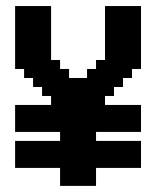

<svg xmlns="http://www.w3.org/2000/svg" viewBox="-20 -608 540 628"><path d="M29.4 -588.2H58.8V-558.8H29.4ZM58.8 -588.2H88.2V-558.8H58.8ZM88.2 -588.2H117.6V-558.8H88.2ZM117.6 -588.2H147.1V-558.8H117.6ZM117.6 -558.8H147.1V-529.4H117.6ZM88.2 -558.8H117.6V-529.4H88.2ZM58.8 -558.8H88.2V-529.4H58.8ZM29.4 -558.8H58.8V-529.4H29.4ZM29.4 -529.4H58.8V-500H29.4ZM117.6 -529.4H147.1V-500H117.6ZM88.2 -529.4H117.6V-500H88.2ZM58.8 -529.4H88.2V-500H58.8ZM29.4 -470.6H58.8V-441.2H29.4ZM88.2 -500H117.6V-470.6H88.2ZM117.6 -500H147.1V-470.6H117.6ZM88.2 -470.6H117.6V-441.2H88.2ZM58.8 -470.6H88.2V-441.2H58.8ZM58.8 -500H88.2V-470.6H58.8ZM88.2 -441.2H117.6V-411.8H88.2ZM117.6 -441.2H147.1V-411.8H117.6ZM117.6 -470.6H147.1V-441.2H117.6ZM117.6 -411.8H147.1V-382.4H117.6ZM147.1 -411.8H176.5V-382.4H147.1ZM147.1 -382.4H176.5V-352.9H147.1ZM176.5 -382.4H205.9V-352.9H176.5ZM176.5 -352.9H205.9V-323.5H176.5ZM205.9 -352.9H235.3V-323.5H205.9ZM235.3 -352.9H264.7V-323.5H235.3ZM264.7 -352.9H294.1V-323.5H264.7ZM264.7 -382.4H294.1V-352.9H264.7ZM294.1 -382.4H323.5V-352.9H294.1ZM323.5 -382.4H352.9V-352.9H323.5ZM323.5 -411.8H352.9V-382.4H323.5ZM294.1 -411.8H323.5V-382.4H294.1ZM294.1 -352.9H323.5V-323.5H294.1ZM323.5 -352.9H352.9V-323.5H323.5ZM352.9 -352.9H382.4V-323.5H352.9ZM352.9 -382.4H382.4V-352.9H352.9ZM382.4 -382.4H411.8V-352.9H382.4ZM382.4 -411.8H411.8V-382.4H382.4ZM411.8 -411.8H441.2V-382.4H411.8ZM352.9 -411.8H382.4V-382.4H352.9ZM352.9 -441.2H382.4V-411.8H352.9ZM323.5 -441.2H352.9V-411.8H323.5ZM323.5 -529.4H352.9V-500H323.5ZM323.5 -558.8H352.9V-529.4H323.5ZM352.9 -558.8H382.4V-529.4H352.9ZM352.9 -588.2H382.4V-558.8H352.9ZM382.4 -588.2H411.8V-558.8H382.4ZM323.5 -588.2H352.9V-558.8H323.5ZM411.8 -588.2H441.2V-558.8H411.8ZM411.8 -558.8H441.2V-529.4H411.8ZM382.4 -441.2H411.8V-411.8H382.4ZM382.4 -470.6H411.8V-441.2H382.4ZM411.8 -529.4H441.2V-500H411.8ZM411.8 -441.2H441.2V-411.8H411.8ZM382.4 -529.4H411.8V-500H382.4ZM382.4 -558.8H411.8V-529.4H382.4ZM352.9 -529.4H382.4V-500H352.9ZM29.4 -441.2H58.8V-411.8H29.4ZM29.4 -411.8H58.8V-382.4H29.4ZM58.8 -382.4H88.2V-352.9H58.8ZM58.8 -411.8H88.2V-382.4H58.8ZM88.2 -411.8H117.6V-382.4H88.2ZM58.8 -441.2H88.2V-411.8H58.8ZM88.2 -352.9H117.6V-323.5H88.2ZM117.6 -352.9H147.1V-323.5H117.6ZM117.6 -382.4H147.1V-352.9H117.6ZM88.2 -382.4H117.6V-352.9H88.2ZM147.1 -352.9H176.5V-323.5H147.1ZM117.6 -323.5H147.1V-294.1H117.6ZM147.1 -323.5H176.5V-294.1H147.1ZM176.5 -323.5H205.9V-294.1H176.5ZM205.9 -323.5H235.3V-294.1H205.9ZM235.3 -323.5H264.7V-294.1H235.3ZM264.7 -323.5H294.1V-294.1H264.7ZM294.1 -323.5H323.5V-294.1H294.1ZM323.5 -323.5H352.9V-294.1H323.5ZM294.1 -294.1H323.5V-264.7H294.1ZM264.7 -294.1H294.1V-264.7H264.7ZM235.3 -294.1H264.7V-264.7H235.3ZM205.9 -294.1H235.3V-264.7H205.9ZM176.5 -294.1H205.9V-264.7H176.5ZM147.1 -294.1H176.5V-264.7H147.1ZM176.5 -264.7H205.9V-235.3H176.5ZM205.9 -264.7H235.3V-235.3H205.9ZM147.1 -264.7H176.5V-235.3H147.1ZM235.3 -264.7H264.7V-235.3H235.3ZM264.7 -264.7H294.1V-235.3H264.7ZM294.1 -264.7H323.5V-235.3H294.1ZM264.7 -176.5H294.1V-147.1H264.7ZM235.3 -176.5H264.7V-147.1H235.3ZM205.9 -176.5H235.3V-147.1H205.9ZM176.5 -176.5H205.9V-147.1H176.5ZM176.5 -147.1H205.9V-117.6H176.5ZM205.9 -147.1H235.3V-117.6H205.9ZM235.3 -147.1H264.7V-117.6H235.3ZM264.7 -147.1H294.1V-117.6H264.7ZM264.7 -117.6H294.1V-88.2H264.7ZM264.7 -88.2H294.1V-58.8H264.7ZM264.7 -58.8H294.1V-29.4H264.7ZM264.7 -29.4H294.1V0H264.7ZM235.3 -29.4H264.7V0H235.3ZM205.9 -29.4H235.3V0H205.9ZM176.5 -29.4H205.9V0H176.5ZM176.5 -58.8H205.9V-29.4H176.5ZM176.5 -88.2H205.9V-58.8H176.5ZM205.9 -117.6H235.3V-88.2H205.9ZM235.3 -88.2H264.7V-58.8H235.3ZM235.3 -58.8H264.7V-29.4H235.3ZM205.9 -58.8H235.3V-29.4H205.9ZM205.9 -88.2H235.3V-58.8H205.9ZM235.3 -117.6H264.7V-88.2H235.3ZM176.5 -117.6H205.9V-88.2H176.5ZM176.5 -205.9H205.9V-176.5H176.5ZM176.5 -235.3H205.9V-205.9H176.5ZM205.9 -235.3H235.3V-205.9H205.9ZM235.3 -235.3H264.7V-205.9H235.3ZM264.7 -235.3H294.1V-205.9H264.7ZM264.7 -205.9H294.1V-176.5H264.7ZM235.3 -205.9H264.7V-176.5H235.3ZM205.9 -205.9H235.3V-176.5H205.9ZM29.4 -500H58.8V-470.6H29.4ZM323.5 -470.6H352.9V-441.2H323.5ZM323.5 -500H352.9V-470.6H323.5ZM352.9 -500H382.4V-470.6H352.9ZM382.4 -500H411.8V-470.6H382.4ZM411.8 -470.6H441.2V-441.2H411.8ZM411.8 -500H441.2V-470.6H411.8ZM352.9 -470.6H382.4V-441.2H352.9ZM88.2 -235.3H117.6V-205.9H88.2ZM117.6 -235.3H147.1V-205.9H117.6ZM147.1 -235.3H176.5V-205.9H147.1ZM58.8 -235.3H88.2V-205.9H58.8ZM294.1 -235.3H323.5V-205.9H294.1ZM323.5 -235.3H352.9V-205.9H323.5ZM352.9 -235.3H382.4V-205.9H352.9ZM382.4 -235.3H411.8V-205.9H382.4ZM382.4 -205.9H411.8V-176.5H382.4ZM323.5 -205.9H352.9V-176.5H323.5ZM58.8 -205.9H88.2V-176.5H58.8ZM88.2 -205.9H117.6V-176.5H88.2ZM117.6 -205.9H147.1V-176.5H117.6ZM147.1 -205.9H176.5V-176.5H147.1ZM294.1 -205.9H323.5V-176.5H294.1ZM352.9 -205.9H382.4V-176.5H352.9ZM58.8 -117.6H88.2V-88.2H58.8ZM88.2 -117.6H117.6V-88.2H88.2ZM117.6 -117.6H147.1V-88.2H117.6ZM294.1 -117.6H323.5V-88.2H294.1ZM323.5 -117.6H352.9V-88.2H323.5ZM352.9 -117.6H382.4V-88.2H352.9ZM147.1 -117.6H176.5V-88.2H147.1ZM58.8 -88.2H88.2V-58.8H58.8ZM117.6 -88.2H147.1V-58.8H117.6ZM147.1 -88.2H176.5V-58.8H147.1ZM294.1 -88.2H323.5V-58.8H294.1ZM323.5 -88.2H352.9V-58.8H323.5ZM352.9 -88.2H382.4V-58.8H352.9ZM382.4 -88.2H411.8V-58.8H382.4ZM88.2 -88.2H117.6V-58.8H88.2ZM58.8 -264.7H88.2V-235.3H58.8ZM88.2 -264.7H117.6V-235.3H88.2ZM117.6 -264.7H147.1V-235.3H117.6ZM323.5 -264.7H352.9V-235.3H323.5ZM352.9 -264.7H382.4V-235.3H352.9ZM382.4 -264.7H411.8V-235.3H382.4ZM411.8 -264.7H441.2V-235.3H411.8ZM411.8 -235.3H441.2V-205.9H411.8ZM411.8 -205.9H441.2V-176.5H411.8ZM29.4 -264.7H58.8V-235.3H29.4ZM29.4 -235.3H58.8V-205.9H29.4ZM29.4 -205.9H58.8V-176.5H29.4ZM382.4 -117.6H411.8V-88.2H382.4ZM411.8 -147.1H441.2V-117.6H411.8ZM382.4 -147.1H411.8V-117.6H382.4ZM352.9 -147.1H382.4V-117.6H352.9ZM323.5 -147.1H352.9V-117.6H323.5ZM294.1 -147.1H323.5V-117.6H294.1ZM147.1 -147.1H176.5V-117.6H147.1ZM117.6 -147.1H147.1V-117.6H117.6ZM88.2 -147.1H117.6V-117.6H88.2ZM58.8 -147.1H88.2V-117.6H58.8ZM29.4 -147.1H58.8V-117.6H29.4ZM29.4 -117.6H58.8V-88.2H29.4ZM29.4 -88.2H58.8V-58.8H29.4ZM411.8 -88.2H441.2V-58.8H411.8ZM411.8 -117.6H441.2V-88.2H411.8Z"/></svg>

Font: Jersey 20
Style: Regular
Weight: 400
Designer: Sarah Cadigan-Fried
Version: Version 1.000; ttfautohint (v1.8.4.7-5d5b)